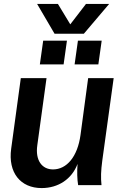

<svg xmlns="http://www.w3.org/2000/svg" viewBox="-20 -943 629 978"><path d="M192 15C277 15 346 -31 375 -108C372 -68 373 -30 378 0H497C493 -38 494 -72 501 -125L559 -545H429L390 -255C375 -145 320 -80 250 -80C194 -80 159 -126 170 -203L217 -545H86L37 -186C20 -63 85 15 192 15ZM360 -615H481L498 -736H377ZM183 -615H304L321 -736H200ZM258 -771H407L536 -923H418L338 -819L275 -923H169Z"/></svg>

Font: Ronzino Bold
Style: Italic
Weight: 700
Italic angle: -8°
Designer: Nunzio Mazzaferro
Foundry: Collletttivo
Version: Version 1.000;Glyphs 3.3 (3337)